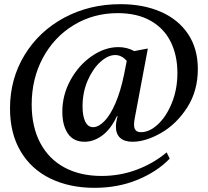

<svg xmlns="http://www.w3.org/2000/svg" viewBox="-20 -770 1000 921"><path d="M558 -750Q667 -750 751 -713.5Q835 -677 882 -607Q929 -537 929 -439Q929 -334 878 -254.5Q827 -175 753 -132.5Q679 -90 615 -90Q577 -90 556.5 -108.5Q536 -127 536 -163Q536 -183 544 -212L541 -213Q512 -151 471 -120.5Q430 -90 386 -90Q332 -90 305.5 -129.5Q279 -169 279 -234Q279 -315 318.5 -386.5Q358 -458 420.5 -501Q483 -544 548 -544Q589 -544 624 -525L687 -537L689 -536L626 -201Q623 -185 623 -172Q623 -154 631 -145Q639 -136 657 -136Q697 -136 737.5 -173.5Q778 -211 804.5 -276.5Q831 -342 831 -420Q831 -504 799 -569Q767 -634 702.5 -670.5Q638 -707 545 -707Q428 -707 333.5 -649.5Q239 -592 185.5 -492Q132 -392 132 -269Q132 -162 173 -84.5Q214 -7 289.5 33.5Q365 74 467 74Q556 74 636 44Q716 14 778 -38H780L794 -9Q733 54 639.5 92.5Q546 131 433 131Q314 131 222 86.5Q130 42 79 -44Q28 -130 28 -250Q28 -391 97.5 -505.5Q167 -620 288 -685Q409 -750 558 -750ZM427 -160Q452 -160 480 -188Q508 -216 533 -273Q558 -330 575 -412L588 -478Q563 -506 533 -506Q498 -506 461.5 -473Q425 -440 400.5 -383.5Q376 -327 376 -260Q376 -213 389 -186.5Q402 -160 427 -160Z"/></svg>

Font: Minipax
Style: Bold
Weight: 500
Designer: Raphaël Ronot, Igor Stepanchenko (Cyrillic)
Foundry: steppetype
Version: Version 1.002